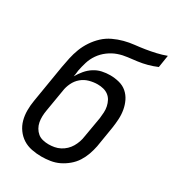

<svg xmlns="http://www.w3.org/2000/svg" viewBox="-180 -838 859 948"><g transform="rotate(30 250.0 -363.5)"><path d="M204 8Q175 8 147.5 2.5Q120 -3 98 -17Q76 -31 60 -53Q44 -75 37 -101Q30 -127 30 -155.5Q30 -184 35 -213L70 -425Q75 -453 81 -481Q87 -509 97.5 -536.5Q108 -564 125 -589.5Q142 -615 164 -635.5Q186 -656 213.5 -669Q241 -682 269.5 -689.5Q298 -697 326.5 -700Q355 -703 383.5 -707.5Q412 -712 440.5 -718.5Q469 -725 496 -735L485 -665Q459 -654 433 -647Q407 -640 380.5 -636.5Q354 -633 327.5 -630Q301 -627 275 -618Q249 -609 225.5 -591.5Q202 -574 186 -551Q170 -528 162 -502Q154 -476 149 -450Q148 -441 147 -432.5Q146 -424 144 -415Q156 -436 172 -455Q188 -474 208.5 -487Q229 -500 252 -505Q275 -510 298 -510Q324 -510 349.5 -503.5Q375 -497 393.5 -481Q412 -465 423 -442.5Q434 -420 438.5 -394.5Q443 -369 441.5 -342.5Q440 -316 436 -290L417 -174Q412 -149 403.5 -125Q395 -101 381 -79Q367 -57 346 -39.5Q325 -22 302 -11Q279 0 253.5 4Q228 8 204 8ZM204 -62Q220 -62 236.5 -65Q253 -68 268.5 -76Q284 -84 296.5 -96Q309 -108 317.5 -122.5Q326 -137 331.5 -153Q337 -169 339 -185L359 -301Q361 -318 362 -335Q363 -352 359.5 -368.5Q356 -385 348.5 -399Q341 -413 328.5 -422.5Q316 -432 300 -436Q284 -440 267 -440Q244 -440 220 -433.5Q196 -427 177 -411Q158 -395 147 -372Q136 -349 133 -326L112 -201Q109 -184 108.5 -167Q108 -150 111 -134Q114 -118 122 -104Q130 -90 142 -80Q154 -70 170.5 -66Q187 -62 204 -62Z"/></g></svg>

Font: Iosevka Oblique
Style: Regular
Weight: 400
Italic angle: -9°
Monospace: yes
Designer: Belleve Invis
Foundry: Belleve Invis
Version: Version 32.5.0; ttfautohint (v1.8.4)